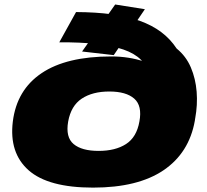

<svg xmlns="http://www.w3.org/2000/svg" viewBox="-20 -852 944 876"><path d="M404.5 4Q609 4 726 -75.2Q843 -154.5 869 -301.5Q887 -404 768.5 -499.2Q650 -594.5 487.5 -594.5Q283 -594.5 169.8 -518.2Q56.5 -442 38.5 -297.5Q21 -154.5 110.5 -75.2Q200 4 404.5 4ZM430 -163.5Q353 -163.5 315.8 -194.8Q278.5 -226 291 -297.5Q304 -369.5 353 -402Q402 -434.5 478.5 -434.5Q555.5 -434.5 592.5 -402Q629.5 -369.5 616 -297.5Q603.5 -226 555 -194.8Q506.5 -163.5 430 -163.5ZM870.5 -311.5Q882 -374 877.2 -433.5Q872.5 -493 850.8 -544.2Q829 -595.5 786 -630.5Q757 -674.5 715.2 -705.8Q673.5 -737 617.5 -757Q561.5 -777 489.8 -786.8Q418 -796.5 327 -797L250.5 -659Q347 -659.5 419.8 -651.5Q492.5 -643.5 543.2 -626Q594 -608.5 623.2 -579.2Q652.5 -550 661.5 -506Q670.5 -462 659 -402.5ZM499 -600.5 641 -810 505.5 -831.5 354.5 -617Z"/></svg>

Font: Anybody Expanded Black
Style: Italic
Weight: 900
Width: 7
Italic angle: -10°
Version: Version 1.113;gftools[0.9.25]